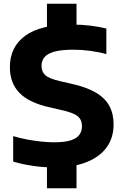

<svg xmlns="http://www.w3.org/2000/svg" viewBox="-20 -880 656 1020"><path d="M268 9.5Q211 9.5 155 1.2Q99 -7 50 -21.5V-157Q83.5 -146.5 122.2 -139.2Q161 -132 198.8 -128Q236.5 -124 266.5 -124Q322 -124 354.8 -134.2Q387.5 -144.5 401.5 -163.8Q415.5 -183 415.5 -210Q415.5 -244 392 -263Q368.5 -282 303.5 -296L245.5 -309.5Q135.5 -333.5 84 -385.8Q32.5 -438 32.5 -523.5Q32.5 -630.5 113.8 -690Q195 -749.5 360.5 -749.5Q412 -749.5 459.5 -743.8Q507 -738 545 -728.5V-592.5Q507 -603.5 460 -609.8Q413 -616 369.5 -616Q305.5 -616 268.5 -605.5Q231.5 -595 216 -575.8Q200.5 -556.5 200.5 -531Q200.5 -498.5 221 -480.2Q241.5 -462 298.5 -449L357 -435.5Q437.5 -418 487.5 -389Q537.5 -360 560.5 -318Q583.5 -276 583.5 -219.5Q583.5 -148 546.2 -96.8Q509 -45.5 438.2 -18Q367.5 9.5 268 9.5ZM229.5 120V-24.5L386.5 -25.5V120ZM229.5 -719V-860H386.5V-719Z"/></svg>

Font: Encode Sans SemiExpanded
Style: Bold
Weight: 700
Width: 6
Designer: Multiple Designers
Foundry: Impallari Type
Version: Version 3.002